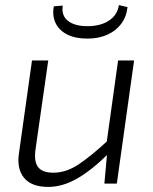

<svg xmlns="http://www.w3.org/2000/svg" viewBox="-20 -723 603 756"><path d="M170 -485 120 -136Q113 -87 130 -65Q147 -43 190 -43Q240 -43 288.5 -75Q337 -107 405 -170L411 -122Q344 -55 285.5 -21Q227 13 170 13Q104 13 74.5 -23Q45 -59 55 -122L106 -485ZM508 -485 440 0H391L403 -133L398 -148L445 -485ZM448 -703 482 -695Q478 -657 457.5 -629.5Q437 -602 403 -586.5Q369 -571 324 -571Q277 -571 245 -587Q213 -603 199 -632Q185 -661 192 -698L227 -701Q221 -662 247.5 -641Q274 -620 324 -620Q377 -620 410 -642.5Q443 -665 448 -703Z"/></svg>

Font: Exo 2 Light
Style: Italic
Weight: 300
Italic angle: -8°
Designer: Natanael Gama
Foundry: Natanael Gama
Version: Version 2.010